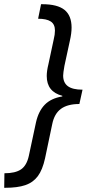

<svg xmlns="http://www.w3.org/2000/svg" viewBox="-69 -734 428 912"><path d="M-48 89Q4 89 31 70.5Q58 52 68 6L102 -153Q114 -206 143.5 -236.5Q173 -267 227 -276V-279Q153 -298 153 -373Q153 -397 161 -429L186 -546Q192 -570 192 -589Q192 -619 172 -632Q152 -645 112 -645L126 -714H132Q204 -714 237.5 -687Q271 -660 271 -603Q271 -576 263 -541L237 -421Q231 -387 231 -375Q231 -341 253.5 -324.5Q276 -308 323 -308L308 -240Q252 -240 220.5 -217Q189 -194 179 -144L145 18Q133 73 110.5 103Q88 133 51 145.5Q14 158 -44 158H-49Z"/></svg>

Font: Noto Sans UI Narrow
Style: Italic
Weight: 400
Width: 4
Italic angle: -12°
Designer: Monotype Design Team
Foundry: Monotype Imaging Inc.
Version: Version 1.001